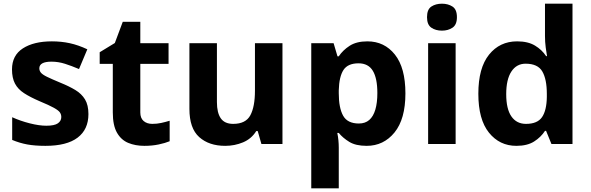

<svg xmlns="http://www.w3.org/2000/svg" viewBox="-20 -780 3199 1040"><path d="M459 -162Q459 -79 400.5 -34.5Q342 10 226 10Q169 10 128 2.5Q87 -5 46 -22V-145Q90 -125 141 -112Q192 -99 231 -99Q275 -99 293.5 -112Q312 -125 312 -146Q312 -160 304.5 -171Q297 -182 272 -196Q247 -210 194 -232Q143 -254 110 -275.5Q77 -297 61 -327.5Q45 -358 45 -404Q45 -480 104 -518Q163 -556 261 -556Q312 -556 358 -546Q404 -536 453 -513L408 -406Q368 -423 332 -434.5Q296 -446 259 -446Q226 -446 209.5 -437Q193 -428 193 -410Q193 -397 201.5 -386.5Q210 -376 234.5 -364Q259 -352 307 -332Q354 -313 388 -292.5Q422 -272 440.5 -241.5Q459 -211 459 -162Z M805 -109Q830 -109 853 -114Q876 -119 899 -126V-15Q875 -5 839.5 2.5Q804 10 762 10Q713 10 674.5 -6Q636 -22 613.5 -61.5Q591 -101 591 -171V-434H520V-497L602 -547L645 -662H740V-546H893V-434H740V-171Q740 -140 758 -124.5Q776 -109 805 -109Z M1510 -546V0H1396L1376 -70H1368Q1342 -28 1296.5 -9Q1251 10 1200 10Q1112 10 1059 -37.5Q1006 -85 1006 -190V-546H1155V-227Q1155 -169 1176 -139Q1197 -109 1243 -109Q1311 -109 1336 -155.5Q1361 -202 1361 -289V-546Z M1970 -556Q2062 -556 2119 -484.5Q2176 -413 2176 -274Q2176 -135 2117 -62.5Q2058 10 1966 10Q1907 10 1872 -11.5Q1837 -33 1815 -60H1807Q1811 -41 1813 -20.5Q1815 0 1815 20V240H1666V-546H1787L1808 -475H1815Q1837 -508 1874 -532Q1911 -556 1970 -556ZM1922 -437Q1864 -437 1840.5 -401Q1817 -365 1815 -291V-275Q1815 -196 1838.5 -153.5Q1862 -111 1924 -111Q1958 -111 1980 -130Q2002 -149 2013 -186Q2024 -223 2024 -276Q2024 -356 1999.5 -396.5Q1975 -437 1922 -437Z M2448 -546V0H2299V-546ZM2374 -760Q2407 -760 2431 -744.5Q2455 -729 2455 -687Q2455 -646 2431 -630Q2407 -614 2374 -614Q2340 -614 2316.5 -630Q2293 -646 2293 -687Q2293 -729 2316.5 -744.5Q2340 -760 2374 -760Z M2777 10Q2686 10 2628.5 -61.5Q2571 -133 2571 -272Q2571 -412 2629 -484Q2687 -556 2781 -556Q2840 -556 2878 -533Q2916 -510 2938 -476H2943Q2940 -492 2936 -522.5Q2932 -553 2932 -585V-760H3081V0H2967L2938 -71H2932Q2910 -37 2873 -13.5Q2836 10 2777 10ZM2829 -109Q2891 -109 2916 -145.5Q2941 -182 2942 -255V-271Q2942 -351 2917.5 -393Q2893 -435 2827 -435Q2778 -435 2750 -392.5Q2722 -350 2722 -270Q2722 -190 2750 -149.5Q2778 -109 2829 -109Z"/></svg>

Font: Noto Sans Tangsa
Style: Bold
Weight: 700
Version: Version 1.504